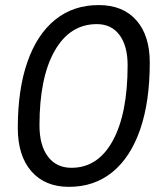

<svg xmlns="http://www.w3.org/2000/svg" viewBox="-20 -723 626 753"><path d="M250.5 9.8Q156.2 9.8 103 -51.3Q49.8 -112.3 49.8 -221.2Q49.8 -372.6 87.6 -480.5Q125.5 -588.4 196.5 -645.8Q267.6 -703.1 367.2 -703.1Q461.9 -703.1 514.6 -643.6Q567.4 -584 567.4 -477.5Q567.4 -324.7 529.8 -215.6Q492.2 -106.4 421.1 -48.3Q350.1 9.8 250.5 9.8ZM260.3 -64.9Q364.3 -64.9 422.4 -171.4Q480.5 -277.8 480.5 -467.3Q480.5 -543 448.7 -585.7Q417 -628.4 359.9 -628.4Q253.9 -628.4 194.3 -523.4Q134.8 -418.5 134.8 -231.4Q134.8 -152.8 168 -108.9Q201.2 -64.9 260.3 -64.9Z"/></svg>

Font: Cascadia Mono PL SemiLight
Style: Italic
Weight: 350
Italic angle: -10°
Monospace: yes
Designer: Aaron Bell
Foundry: Saja Typeworks
Version: Version 2404.023; ttfautohint (v1.8.4)